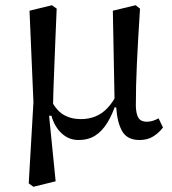

<svg xmlns="http://www.w3.org/2000/svg" viewBox="-20 -524 657 735"><path d="M90 178 108 -133 93 -483 179 -504 197 -491Q194 -427 192 -372.5Q190 -318 188 -270Q186 -222 184.5 -178Q183 -134 183 -90L168 -80L193 170L108 191ZM514 12Q468 12 448.5 -20.5Q429 -53 425 -112L419 -114L412 -483L499 -504L516 -491Q512 -428 509 -376Q506 -324 504 -280Q502 -236 501 -196.5Q500 -157 500 -118Q501 -86 510.5 -72Q520 -58 542 -58Q555 -58 566.5 -62Q578 -66 587 -71L604 -36Q589 -16 567 -2Q545 12 514 12ZM281 12Q243 12 215.5 -14Q188 -40 177 -81H158L170 -151Q193 -103 222 -85.5Q251 -68 290 -68Q319 -68 344.5 -78Q370 -88 391 -110Q412 -132 429 -166L439 -128H424Q410 -85 390.5 -53.5Q371 -22 344.5 -5Q318 12 281 12Z"/></svg>

Font: Source Serif 4
Style: Regular
Weight: 400
Designer: Frank Grießhammer
Foundry: Adobe Systems Incorporated
Version: Version 4.004;hotconv 1.0.116;makeotfexe 2.5.65601